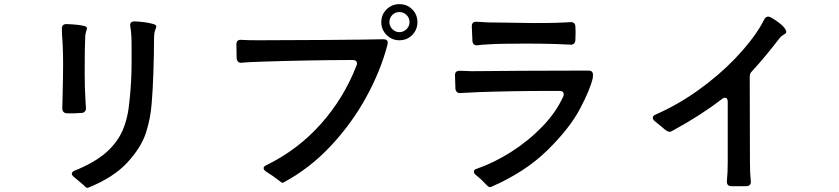

<svg xmlns="http://www.w3.org/2000/svg" viewBox="-20 -868 4040 925"><path d="M383 24Q352 -3 338 -14Q326 -23 326 -31Q326 -40 340 -46Q434 -84 489 -131.5Q544 -179 570.5 -239.5Q597 -300 604 -384Q614 -476 614 -566V-626Q614 -674 613 -692Q612 -713 608 -739L607 -746Q607 -765 628 -765Q681 -763 720 -752Q733 -748 733 -740Q733 -737 729.5 -728Q726 -719 724 -709Q722 -697 722 -674Q722 -606 719 -518.5Q716 -431 711 -374Q706 -299 683 -228Q660 -157 593 -84.5Q526 -12 403 37Q400 38 394.5 34.5Q389 31 383 24ZM280 -348Q281 -357 281 -378Q284 -504 284 -556Q284 -601 282.5 -639Q281 -677 279 -697L278 -730Q278 -752 300 -752Q360 -750 389 -742Q399 -738 399 -732Q399 -729 395.5 -718Q392 -707 391 -698Q390 -689 390 -673Q388 -641 388 -516Q388 -443 392 -381L394 -349Q395 -338 389 -331Q383 -324 373 -324Q335 -321 303 -322Q280 -323 280 -348Z M1991 -761Q1991 -725 1966 -699.5Q1941 -674 1904 -674Q1868 -674 1842.5 -699.5Q1817 -725 1817 -761Q1817 -798 1842.5 -823Q1868 -848 1904 -848Q1941 -848 1966 -823Q1991 -798 1991 -761ZM1953 -761Q1953 -782 1938.5 -796Q1924 -810 1904 -810Q1884 -810 1870 -796Q1856 -782 1856 -761Q1856 -742 1870.5 -727.5Q1885 -713 1904 -713Q1924 -713 1938.5 -727.5Q1953 -742 1953 -761ZM1848 -663Q1848 -658 1846 -650Q1814 -528 1745.5 -402Q1677 -276 1575 -166.5Q1473 -57 1346 11Q1342 13 1340 13Q1338 13 1317 -3.5Q1296 -20 1264 -40Q1250 -49 1250 -58Q1250 -66 1263 -72Q1416 -147 1526.5 -271.5Q1637 -396 1697 -551Q1700 -557 1700 -562Q1700 -579 1678 -579Q1449 -578 1243 -571Q1176 -569 1146 -566Q1135 -564 1128 -570Q1121 -576 1120 -588Q1119 -609 1119 -655Q1119 -678 1143 -676Q1171 -674 1227 -674Q1338 -674 1547 -675.5Q1756 -677 1826 -679Q1848 -679 1848 -663Z M2283 -650Q2258 -647 2256 -671L2253 -741Q2253 -766 2279 -763Q2288 -762 2332 -760L2416 -759Q2514 -757 2548 -757Q2625 -757 2656 -758L2679 -759Q2688 -759 2726 -761Q2738 -763 2745 -757Q2752 -751 2752 -740Q2753 -732 2753 -714Q2753 -687 2752 -674Q2751 -663 2744 -657Q2737 -651 2726 -653Q2696 -655 2680 -655L2657 -656Q2585 -658 2514 -658Q2383 -658 2328 -654Q2303 -653 2283 -650ZM2837 -506Q2837 -498 2836 -493Q2824 -438 2774 -343.5Q2724 -249 2617 -144Q2510 -39 2347 32Q2340 35 2334 31.5Q2328 28 2316 15Q2299 -4 2274 -24Q2263 -32 2263 -41Q2263 -51 2277 -55Q2361 -84 2444 -137Q2527 -190 2593 -258.5Q2659 -327 2693 -402Q2696 -408 2696 -414Q2696 -421 2691 -425.5Q2686 -430 2677 -430H2638Q2449 -430 2280 -424L2244 -422Q2230 -422 2200 -420Q2189 -418 2182 -424Q2175 -430 2174 -441Q2172 -485 2172 -506Q2172 -527 2194 -527Q2215 -527 2228.5 -526Q2242 -525 2251 -525Q2340 -526 2500 -527Q2660 -528 2813 -528Q2828 -528 2832.5 -522Q2837 -516 2837 -506Z M3768 -715Q3768 -710 3764.5 -707Q3761 -704 3758 -702.5Q3755 -701 3754 -700Q3742 -693 3734 -682Q3665 -592 3604 -526Q3597 -519 3594.5 -513Q3592 -507 3592 -497L3593 -85Q3593 -37 3597 3Q3599 15 3593 22Q3587 29 3575 29H3537H3504Q3480 29 3482 3Q3486 -36 3486 -85V-167V-377Q3486 -397 3473 -397Q3465 -397 3457 -390Q3357 -313 3227 -242Q3213 -233 3206 -233Q3199 -233 3189.5 -239.5Q3180 -246 3168 -257L3136 -283Q3125 -291 3125 -301Q3125 -310 3138 -316Q3244 -362 3344 -433.5Q3444 -505 3522.5 -587Q3601 -669 3646 -745Q3653 -757 3662 -774Q3668 -788 3681 -788Q3688 -788 3698 -782Q3737 -758 3755 -739Q3768 -723 3768 -715Z"/></svg>

Font: Shippori Gochic B2 Bold
Style: Regular
Weight: 700
Designer: FONTDASU
Foundry: FONTDASU / Google Inc. / but / Adobe
Version: Version 1.130